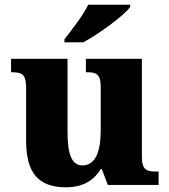

<svg xmlns="http://www.w3.org/2000/svg" viewBox="-20 -786 720 816"><path d="M254 -619V-606H334C401 -642 508 -721 533 -756V-766H355C334 -721 283 -657 254 -619ZM260 10C330 10 377 -17 408 -67H413L438 0H654V-57H644C607 -57 583 -61 583 -119V-536H345V-479H349C385 -479 408 -474 408 -418V-231C408 -140 385 -83 330 -83C281 -83 267 -140 267 -226V-536H27V-479H31C81 -479 91 -464 91 -407V-188C91 -55 140 10 260 10Z"/></svg>

Font: Noto Serif Malayalam ExtraBold
Style: Regular
Weight: 800
Designer: Indian type Foundry, Jelle Bosma, Monotype Design Team
Foundry: Monotype Imaging Inc.
Version: Version 2.104